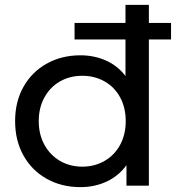

<svg xmlns="http://www.w3.org/2000/svg" viewBox="-20 -762 722 788"><path d="M591 -742V0H499V-84Q467 -40 418 -17Q369 6 310 6Q233 6 172 -28Q111 -62 76.5 -123.5Q42 -185 42 -265Q42 -345 76.5 -406Q111 -467 172 -501Q233 -535 310 -535Q367 -535 415 -513.5Q463 -492 495 -450V-742ZM496 -265Q496 -320 473 -362.5Q450 -405 409 -428Q368 -451 318 -451Q267 -451 226.5 -428Q186 -405 162.5 -362.5Q139 -320 139 -265Q139 -210 162.5 -167.5Q186 -125 226.5 -101.5Q267 -78 318 -78Q368 -78 409 -101.5Q450 -125 473 -167.5Q496 -210 496 -265ZM286 -668H682V-600H286Z"/></svg>

Font: Montserrat Alternates Medium
Style: Regular
Weight: 500
Designer: Julieta Ulanovsky
Foundry: Julieta Ulanovsky
Version: Version 7.200